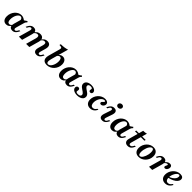

<svg xmlns="http://www.w3.org/2000/svg" viewBox="631 -2721 4814 4814"><g transform="rotate(45 3037.5 -314.5)"><path d="M172.6 11.3Q111.3 11.3 77 -30.2Q42.7 -71.8 42.7 -146Q42.7 -203.2 62.1 -254Q81.5 -304.8 115.3 -344Q149.2 -383.1 193.5 -405.6Q237.9 -428.2 287.1 -428.2Q327.4 -428.2 364.9 -411.3Q402.4 -394.4 434.7 -361.3L357.3 -309.7Q353.2 -348.4 335.9 -369.8Q318.5 -391.1 291.1 -391.1Q265.3 -391.1 241.5 -371.8Q217.7 -352.4 198.8 -319Q179.8 -285.5 169 -243.5Q158.1 -201.6 158.1 -156.5Q158.1 -103.2 174.6 -76.6Q191.1 -50 224.2 -50Q247.6 -50 267.3 -64.5Q287.1 -79 304 -107.3L312.1 -93.5Q289.5 -41.1 254.8 -14.9Q220.2 11.3 172.6 11.3ZM321 -208.1 362.1 -354.8Q401.6 -368.5 433.5 -386.3Q465.3 -404 496 -429.8L516.1 -401.6Q502.4 -390.3 493.1 -379Q483.9 -367.7 477.4 -352.8Q471 -337.9 465.3 -316.1L434.7 -208.1ZM408.1 -112.9Q398.4 -79.8 405.2 -60.9Q412.1 -41.9 434.7 -41.9Q452.4 -41.9 467.3 -54.4Q482.3 -66.9 495.2 -91.1L511.3 -121H547.6L528.2 -83.9Q511.3 -52.4 491.5 -31Q471.8 -9.7 447.2 1.2Q422.6 12.1 391.1 12.1Q349.2 11.3 325 -6.9Q300.8 -25 294.8 -58.1Q288.7 -91.1 300.8 -137.1L321 -208.1H434.7Z M932.3 -208.1 950.8 -273.4Q964.5 -323.4 953.2 -348.8Q941.9 -374.2 906.5 -374.2Q874.2 -374.2 848 -353.2Q821.8 -332.3 799.2 -290.3L791.1 -310.5Q821 -369.4 862.1 -398.8Q903.2 -428.2 957.3 -428.2Q1025.8 -428.2 1054 -383.5Q1082.3 -338.7 1061.3 -261.3L1046 -208.1ZM1179.8 -208.1 1199.2 -277.4Q1212.1 -325 1201.6 -349.6Q1191.1 -374.2 1158.1 -374.2Q1127.4 -374.2 1102 -353.2Q1076.6 -332.3 1054.8 -290.3L1046.8 -310.5Q1076.6 -370.2 1116.5 -399.2Q1156.5 -428.2 1208.1 -428.2Q1275.8 -428.2 1302.8 -383.9Q1329.8 -339.5 1308.9 -263.7L1293.5 -208.1ZM677.4 -208.1 704 -303.2Q713.7 -336.3 706.9 -355.2Q700 -374.2 677.4 -374.2Q659.7 -374.2 644.8 -362.1Q629.8 -350 616.1 -325L600.8 -295.2H563.7L583.9 -332.3Q600.8 -363.7 620.6 -385.1Q640.3 -406.5 665.3 -417.3Q690.3 -428.2 720.2 -428.2Q762.9 -428.2 787.1 -410.1Q811.3 -391.9 817.3 -358.5Q823.4 -325 810.5 -279L791.1 -208.1ZM618.5 0 677.4 -208.1H791.1L732.3 0ZM874.2 0 932.3 -208.1H1046L987.9 0ZM1266.9 -112.9Q1257.3 -79.8 1264.1 -60.9Q1271 -41.9 1293.5 -41.9Q1311.3 -41.9 1326.2 -54.4Q1341.1 -66.9 1354 -91.1L1370.2 -121H1406.5L1387.1 -83.9Q1370.2 -52.4 1350 -31Q1329.8 -9.7 1305.6 1.2Q1281.5 12.1 1250 12.1Q1208.1 11.3 1183.9 -6.9Q1159.7 -25 1153.6 -58.1Q1147.6 -91.1 1160.5 -137.1L1179.8 -208.1H1293.5Z M1610.5 11.3Q1553.2 11.3 1518.5 -13.3Q1483.9 -37.9 1474.2 -83.5Q1464.5 -129 1482.3 -191.1L1487.1 -208.1H1600L1588.7 -165.3Q1570.2 -96.8 1579.8 -60.9Q1589.5 -25 1625 -25Q1652.4 -25 1677.4 -44.8Q1702.4 -64.5 1722.2 -98Q1741.9 -131.5 1753.2 -174.2Q1764.5 -216.9 1764.5 -262.9Q1764.5 -316.9 1748.4 -345.6Q1732.3 -374.2 1701.6 -374.2Q1678.2 -374.2 1658.1 -357.7Q1637.9 -341.1 1623.4 -310.5L1625 -340.3Q1643.5 -382.3 1677 -405.2Q1710.5 -428.2 1752.4 -428.2Q1812.1 -428.2 1846 -385.9Q1879.8 -343.5 1879.8 -271Q1879.8 -212.9 1858.5 -161.7Q1837.1 -110.5 1800.4 -71.8Q1763.7 -33.1 1714.9 -10.9Q1666.1 11.3 1610.5 11.3ZM1487.1 -208.1 1566.9 -495.2Q1575 -524.2 1571.8 -540.7Q1568.5 -557.3 1548.4 -564.1Q1528.2 -571 1485.5 -571L1496 -608.1Q1565.3 -608.9 1620.2 -616.9Q1675 -625 1721 -641.1L1600 -208.1Z M2104.8 11.3Q2043.5 11.3 2009.3 -30.2Q1975 -71.8 1975 -146Q1975 -203.2 1994.4 -254Q2013.7 -304.8 2047.6 -344Q2081.5 -383.1 2125.8 -405.6Q2170.2 -428.2 2219.4 -428.2Q2259.7 -428.2 2297.2 -411.3Q2334.7 -394.4 2366.9 -361.3L2289.5 -309.7Q2285.5 -348.4 2268.1 -369.8Q2250.8 -391.1 2223.4 -391.1Q2197.6 -391.1 2173.8 -371.8Q2150 -352.4 2131 -319Q2112.1 -285.5 2101.2 -243.5Q2090.3 -201.6 2090.3 -156.5Q2090.3 -103.2 2106.9 -76.6Q2123.4 -50 2156.5 -50Q2179.8 -50 2199.6 -64.5Q2219.4 -79 2236.3 -107.3L2244.4 -93.5Q2221.8 -41.1 2187.1 -14.9Q2152.4 11.3 2104.8 11.3ZM2253.2 -208.1 2294.4 -354.8Q2333.9 -368.5 2365.7 -386.3Q2397.6 -404 2428.2 -429.8L2448.4 -401.6Q2434.7 -390.3 2425.4 -379Q2416.1 -367.7 2409.7 -352.8Q2403.2 -337.9 2397.6 -316.1L2366.9 -208.1ZM2340.3 -112.9Q2330.6 -79.8 2337.5 -60.9Q2344.4 -41.9 2366.9 -41.9Q2384.7 -41.9 2399.6 -54.4Q2414.5 -66.9 2427.4 -91.1L2443.5 -121H2479.8L2460.5 -83.9Q2443.5 -52.4 2423.8 -31Q2404 -9.7 2379.4 1.2Q2354.8 12.1 2323.4 12.1Q2281.5 11.3 2257.3 -6.9Q2233.1 -25 2227 -58.1Q2221 -91.1 2233.1 -137.1L2253.2 -208.1H2366.9Z M2689.5 11.3Q2637.9 11.3 2598.8 -2.4Q2559.7 -16.1 2537.5 -40.7Q2515.3 -65.3 2515.3 -96.8Q2515.3 -125 2531.5 -141.9Q2547.6 -158.9 2574.2 -158.9Q2596.8 -158.9 2609.7 -146Q2622.6 -133.1 2622.6 -110.5Q2622.6 -96.8 2619 -82.3Q2615.3 -67.7 2615.3 -58.9Q2616.9 -41.9 2633.9 -33.1Q2650.8 -24.2 2683.1 -24.2Q2725 -24.2 2748.4 -39.9Q2771.8 -55.6 2771.8 -83.9Q2771.8 -105.6 2758.9 -122.6Q2746 -139.5 2725.4 -154Q2704.8 -168.5 2681.9 -183.5Q2658.9 -198.4 2638.3 -215.3Q2617.7 -232.3 2604.4 -254Q2591.1 -275.8 2591.1 -304.8Q2591.1 -361.3 2639.5 -394.8Q2687.9 -428.2 2764.5 -428.2Q2812.1 -428.2 2848.4 -415.3Q2884.7 -402.4 2905.6 -379.8Q2926.6 -357.3 2926.6 -328.2Q2926.6 -304 2912.1 -288.3Q2897.6 -272.6 2873.4 -272.6Q2853.2 -272.6 2840.7 -283.5Q2828.2 -294.4 2828.2 -312.9Q2827.4 -325.8 2831.5 -339.1Q2835.5 -352.4 2834.7 -359.7Q2834.7 -375.8 2818.5 -383.9Q2802.4 -391.9 2773.4 -391.9Q2737.9 -391.9 2717.7 -377.8Q2697.6 -363.7 2697.6 -338.7Q2697.6 -317.7 2710.9 -301.2Q2724.2 -284.7 2744.4 -270.2Q2764.5 -255.6 2787.9 -240.7Q2811.3 -225.8 2831.5 -208.5Q2851.6 -191.1 2864.5 -169Q2877.4 -146.8 2877.4 -117.7Q2877.4 -79 2853.6 -50Q2829.8 -21 2787.1 -4.8Q2744.4 11.3 2689.5 11.3Z M3146.8 11.3Q3075 11.3 3034.7 -31.9Q2994.4 -75 2994.4 -150Q2994.4 -205.6 3015.3 -255.6Q3036.3 -305.6 3072.6 -344.4Q3108.9 -383.1 3156 -405.6Q3203.2 -428.2 3255.6 -428.2Q3308.1 -428.2 3338.3 -406Q3368.5 -383.9 3368.5 -346Q3368.5 -321 3355.6 -298.8Q3342.7 -276.6 3322.2 -262.5Q3301.6 -248.4 3277.4 -248.4Q3258.1 -248.4 3246.8 -257.7Q3235.5 -266.9 3235.5 -283.1Q3235.5 -298.4 3244.4 -310.1Q3253.2 -321.8 3265.3 -331.9Q3277.4 -341.9 3286.3 -351.6Q3295.2 -361.3 3295.2 -373.4Q3295.2 -391.9 3267.7 -391.9Q3237.1 -391.9 3208.9 -372.6Q3180.6 -353.2 3158.1 -320.6Q3135.5 -287.9 3122.2 -246.4Q3108.9 -204.8 3108.9 -161.3Q3108.9 -106.5 3129.4 -75.8Q3150 -45.2 3189.5 -45.2Q3221 -45.2 3245.6 -62.1Q3270.2 -79 3291.1 -113.7H3325.8Q3296 -51.6 3251.2 -20.2Q3206.5 11.3 3146.8 11.3Z M3601.6 -111.3Q3591.1 -79 3595.6 -60.5Q3600 -41.9 3622.6 -41.9Q3640.3 -41.9 3655.2 -54.4Q3670.2 -66.9 3683.1 -91.9L3699.2 -121.8H3735.5L3716.1 -84.7Q3699.2 -53.2 3679.4 -31.9Q3659.7 -10.5 3635.1 0.4Q3610.5 11.3 3579 11.3Q3537.1 11.3 3513.7 -6.5Q3490.3 -24.2 3486.3 -56.9Q3482.3 -89.5 3496.8 -134.7L3554 -305.6Q3564.5 -337.9 3560.1 -356Q3555.6 -374.2 3533.1 -374.2Q3515.3 -374.2 3500.4 -362.1Q3485.5 -350 3472.6 -325L3456.5 -295.2H3420.2L3439.5 -332.3Q3456.5 -363.7 3476.2 -385.1Q3496 -406.5 3521 -417.3Q3546 -428.2 3576.6 -428.2Q3618.5 -428.2 3641.9 -410.1Q3665.3 -391.9 3669.8 -359.3Q3674.2 -326.6 3659.7 -281.5ZM3637.9 -497.6Q3608.1 -497.6 3589.1 -514.5Q3570.2 -531.5 3570.2 -558.1Q3570.2 -588.7 3593.1 -608.9Q3616.1 -629 3648.4 -629Q3679 -629 3697.6 -612.1Q3716.1 -595.2 3716.1 -567.7Q3716.1 -538.7 3693.5 -518.1Q3671 -497.6 3637.9 -497.6Z M3924.2 11.3Q3862.9 11.3 3828.6 -30.2Q3794.4 -71.8 3794.4 -146Q3794.4 -203.2 3813.7 -254Q3833.1 -304.8 3866.9 -344Q3900.8 -383.1 3945.2 -405.6Q3989.5 -428.2 4038.7 -428.2Q4079 -428.2 4116.5 -411.3Q4154 -394.4 4186.3 -361.3L4108.9 -309.7Q4104.8 -348.4 4087.5 -369.8Q4070.2 -391.1 4042.7 -391.1Q4016.9 -391.1 3993.1 -371.8Q3969.4 -352.4 3950.4 -319Q3931.5 -285.5 3920.6 -243.5Q3909.7 -201.6 3909.7 -156.5Q3909.7 -103.2 3926.2 -76.6Q3942.7 -50 3975.8 -50Q3999.2 -50 4019 -64.5Q4038.7 -79 4055.6 -107.3L4063.7 -93.5Q4041.1 -41.1 4006.5 -14.9Q3971.8 11.3 3924.2 11.3ZM4072.6 -208.1 4113.7 -354.8Q4153.2 -368.5 4185.1 -386.3Q4216.9 -404 4247.6 -429.8L4267.7 -401.6Q4254 -390.3 4244.8 -379Q4235.5 -367.7 4229 -352.8Q4222.6 -337.9 4216.9 -316.1L4186.3 -208.1ZM4159.7 -112.9Q4150 -79.8 4156.9 -60.9Q4163.7 -41.9 4186.3 -41.9Q4204 -41.9 4219 -54.4Q4233.9 -66.9 4246.8 -91.1L4262.9 -121H4299.2L4279.8 -83.9Q4262.9 -52.4 4243.1 -31Q4223.4 -9.7 4198.8 1.2Q4174.2 12.1 4142.7 12.1Q4100.8 11.3 4076.6 -6.9Q4052.4 -25 4046.4 -58.1Q4040.3 -91.1 4052.4 -137.1L4072.6 -208.1H4186.3Z M4400.8 -208.1 4491.9 -533.9Q4525 -533.9 4554 -537.5Q4583.1 -541.1 4609.7 -549.2L4514.5 -208.1ZM4354.8 -379.8 4364.5 -416.1H4698.4L4687.9 -379.8ZM4483.9 11.3Q4418.5 11.3 4390.3 -29.4Q4362.1 -70.2 4381.5 -137.9L4400.8 -208.1H4514.5L4487.9 -112.9Q4478.2 -78.2 4486.7 -60.5Q4495.2 -42.7 4521.8 -42.7Q4543.5 -42.7 4560.1 -55.2Q4576.6 -67.7 4591.1 -94.4L4605.6 -121.8H4641.9L4616.9 -74.2Q4603.2 -47.6 4583.9 -28.2Q4564.5 -8.9 4539.9 1.2Q4515.3 11.3 4483.9 11.3Z M4871 11.3Q4796.8 11.3 4755.6 -31.9Q4714.5 -75 4714.5 -153.2Q4714.5 -208.9 4734.7 -258.5Q4754.8 -308.1 4790.3 -346.4Q4825.8 -384.7 4871.8 -406.5Q4917.7 -428.2 4970.2 -428.2Q5043.5 -428.2 5085.1 -384.7Q5126.6 -341.1 5126.6 -262.9Q5126.6 -207.3 5106.5 -157.7Q5086.3 -108.1 5050.8 -70.2Q5015.3 -32.3 4969 -10.5Q4922.6 11.3 4871 11.3ZM4879 -25Q4898.4 -25 4918.1 -39.9Q4937.9 -54.8 4954.8 -81.5Q4971.8 -108.1 4985.1 -141.9Q4998.4 -175.8 5006 -214.5Q5013.7 -253.2 5013.7 -291.9Q5013.7 -341.1 5000.8 -366.5Q4987.9 -391.9 4962.9 -391.9Q4942.7 -391.9 4923 -376.6Q4903.2 -361.3 4885.9 -335.1Q4868.5 -308.9 4855.6 -274.6Q4842.7 -240.3 4835.1 -201.6Q4827.4 -162.9 4827.4 -124.2Q4827.4 -75 4840.7 -50Q4854 -25 4879 -25Z M5291.1 -208.1 5317.7 -303.2Q5327.4 -336.3 5320.6 -355.2Q5313.7 -374.2 5291.1 -374.2Q5273.4 -374.2 5258.5 -362.1Q5243.5 -350 5229.8 -325L5214.5 -295.2H5177.4L5197.6 -332.3Q5214.5 -363.7 5234.3 -385.1Q5254 -406.5 5279 -417.3Q5304 -428.2 5333.9 -428.2Q5376.6 -428.2 5400.8 -410.1Q5425 -391.9 5431 -358.5Q5437.1 -325 5424.2 -279L5404.8 -208.1ZM5232.3 0 5291.1 -208.1H5404.8L5346 0ZM5540.3 -251.6Q5523.4 -251.6 5513.7 -260.9Q5504 -270.2 5504 -285.5Q5504 -300.8 5510.9 -314.1Q5517.7 -327.4 5524.6 -339.5Q5531.5 -351.6 5531.5 -362.1Q5531.5 -377.4 5509.7 -377.4Q5488.7 -377.4 5464.9 -360.9Q5441.1 -344.4 5426.6 -316.9L5418.5 -337.9Q5442.7 -380.6 5477.4 -404.4Q5512.1 -428.2 5550.8 -428.2Q5585.5 -428.2 5604.4 -410.1Q5623.4 -391.9 5623.4 -358.9Q5623.4 -331.5 5611.3 -306.5Q5599.2 -281.5 5580.6 -266.5Q5562.1 -251.6 5540.3 -251.6Z M5809.7 11.3Q5737.1 11.3 5696.4 -31Q5655.6 -73.4 5655.6 -149.2Q5655.6 -204.8 5676.6 -255.2Q5697.6 -305.6 5734.3 -344.8Q5771 -383.9 5818.5 -406Q5866.1 -428.2 5918.5 -428.2Q5971.8 -428.2 5999.6 -406.5Q6027.4 -384.7 6027.4 -343.5Q6027.4 -300 5994.8 -260.5Q5962.1 -221 5902.4 -190.7Q5842.7 -160.5 5761.3 -143.5V-173.4Q5817.7 -192.7 5856.9 -220.6Q5896 -248.4 5916.9 -281.5Q5937.9 -314.5 5937.9 -349.2Q5937.9 -371 5929.4 -381.9Q5921 -392.7 5906.5 -392.7Q5882.3 -392.7 5858.1 -372.2Q5833.9 -351.6 5814.1 -317.7Q5794.4 -283.9 5782.3 -242.7Q5770.2 -201.6 5770.2 -160.5Q5770.2 -104.8 5791.5 -75Q5812.9 -45.2 5853.2 -45.2Q5884.7 -45.2 5910.5 -62.5Q5936.3 -79.8 5957.3 -113.7H5991.9Q5961.3 -51.6 5915.7 -20.2Q5870.2 11.3 5809.7 11.3Z"/></g></svg>

Font: Playfair 9pt
Style: Bold Italic
Weight: 700
Italic angle: -15.6°
Designer: Claus Eggers Sørensen
Foundry: Claus Eggers Sørensen
Version: Version 2.203